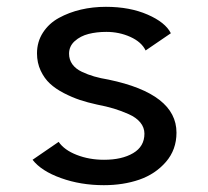

<svg xmlns="http://www.w3.org/2000/svg" viewBox="-20 -532 610 563"><path d="M284.5 11Q216.5 11 158.8 -9.8Q101 -30.5 75.5 -63.5L152 -116Q168.5 -92 205 -77.8Q241.5 -63.5 285 -63.5Q337.5 -63.5 370.5 -83Q403.5 -102.5 403.5 -140Q403.5 -158 391.5 -172.8Q379.5 -187.5 357.5 -197.2Q335.5 -207 314 -213.5Q292.5 -220 264 -225.5Q236.5 -231.5 214 -239Q191.5 -246.5 167.2 -259Q143 -271.5 126.5 -286.8Q110 -302 99.2 -325Q88.5 -348 88.5 -375.5Q88.5 -409.5 106 -436.5Q123.5 -463.5 152.8 -479.5Q182 -495.5 217 -503.8Q252 -512 290.5 -512Q360.5 -512 412.8 -489.2Q465 -466.5 481 -434.5L407 -384Q395 -409 362.2 -423.8Q329.5 -438.5 292 -438.5Q263.5 -438.5 239.8 -432.5Q216 -426.5 199.2 -411.5Q182.5 -396.5 182.5 -374.5Q182.5 -357 192.2 -343.5Q202 -330 220 -321.5Q238 -313 256.2 -307.8Q274.5 -302.5 298.5 -298.5Q497.5 -257 497.5 -143Q497.5 -93 466.5 -57.2Q435.5 -21.5 388.5 -5.2Q341.5 11 284.5 11Z"/></svg>

Font: League Mono Narrow
Style: Regular
Weight: 400
Width: 3
Designer: Tyler Finck
Foundry: The League of Moveable Type / Tyler Finck
Version: Version 2.210